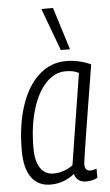

<svg xmlns="http://www.w3.org/2000/svg" viewBox="-56 -827 500 874"><g transform="rotate(-5 194.0 -390.0)"><path d="M303 10Q260 10 249 -29Q227 -11 199 -0.5Q171 10 140 10Q83 10 52.5 -32Q22 -74 22 -155Q22 -271 51 -359Q80 -447 133.5 -495.5Q187 -544 258 -544Q289 -544 318.5 -537Q348 -530 371 -519Q352 -404 339.5 -325.5Q327 -247 319 -197.5Q311 -148 307 -120.5Q303 -93 301.5 -82Q300 -71 300 -69Q300 -38 326 -38Q338 -38 354 -44V-2Q331 10 303 10ZM246 -69 312 -485Q289 -498 252 -498Q202 -498 162 -456Q122 -414 99 -338Q76 -262 76 -162Q76 -102 97.5 -70.5Q119 -39 157 -39Q180 -39 204 -47Q228 -55 246 -69ZM239 -596 167 -790H220L281 -596Z"/></g></svg>

Font: Georama SemiCondensed Light
Style: Italic
Weight: 300
Width: 4
Italic angle: -9°
Designer: Jean-Baptiste Levee
Foundry: Production Type
Version: Version 1.000